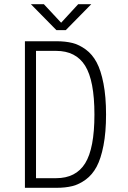

<svg xmlns="http://www.w3.org/2000/svg" viewBox="-20 -897 610 917"><path d="M416 -877 294 -753H249.5L127.5 -877H189.5L272 -788.5L353.5 -877ZM99 0V-700H250Q292.5 -700 325.5 -691.8Q358.5 -683.5 389.8 -660.5Q421 -637.5 441.5 -599.2Q462 -561 474.2 -498Q486.5 -435 486.5 -350Q486.5 -265 474.2 -202Q462 -139 441.5 -100.8Q421 -62.5 389.8 -39.5Q358.5 -16.5 325.5 -8.2Q292.5 0 250 0ZM152 -46H248Q342.5 -46 386.8 -117.2Q431 -188.5 431 -350Q431 -511.5 386.8 -582.8Q342.5 -654 248 -654H152Z"/></svg>

Font: League Mono Narrow UltraLight
Style: Regular
Weight: 200
Width: 3
Designer: Tyler Finck
Foundry: The League of Moveable Type / Tyler Finck
Version: Version 2.210